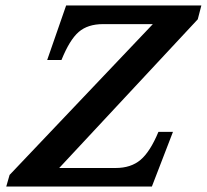

<svg xmlns="http://www.w3.org/2000/svg" viewBox="-20 -683 757 703"><path d="M357.4 -594.7Q301.3 -594.7 268.1 -565.9Q234.9 -537.1 205.1 -463.4H152.8L222.2 -663.1H717.3L704.1 -612.3L196.8 -67.9H403.3Q459.5 -67.9 494.6 -97.7Q529.8 -127.4 560.1 -200.2H613.3L536.1 0H2.9L15.1 -42.5L539.6 -594.7Z"/></svg>

Font: Accordance
Style: Bold-Italic
Weight: 700
Italic angle: -11°
Version: Version 1.2 (build January 31, 2020) Miklal Software Solutio